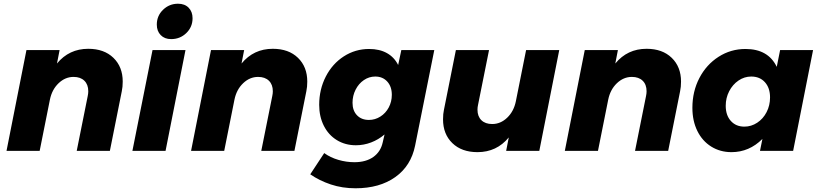

<svg xmlns="http://www.w3.org/2000/svg" viewBox="-20 -810 4401 1031"><path d="M639 -372Q639 -343 634 -320L570 0H392L451 -294Q454 -308 454 -320Q454 -356 433 -376.5Q412 -397 375 -397Q330 -397 294.5 -363Q259 -329 248 -275L193 0H15L122 -541H300L286 -469Q351 -548 454 -548Q539 -548 589 -499.5Q639 -451 639 -372Z M976 -541 869 0H691L799 -541ZM1014 -712Q1014 -665 980.5 -632.5Q947 -600 899 -600Q864 -600 843 -621.5Q822 -643 822 -678Q822 -725 855.5 -757.5Q889 -790 936 -790Q972 -790 993 -768.5Q1014 -747 1014 -712Z M1630 -372Q1630 -343 1625 -320L1561 0H1383L1442 -294Q1445 -308 1445 -320Q1445 -356 1424 -376.5Q1403 -397 1366 -397Q1321 -397 1285.5 -363Q1250 -329 1239 -275L1184 0H1006L1113 -541H1291L1277 -469Q1342 -548 1445 -548Q1530 -548 1580 -499.5Q1630 -451 1630 -372Z M1646 126 1721 12Q1754 36 1797 48.5Q1840 61 1883 61Q1945 61 1984.5 33Q2024 5 2035 -45L2045 -88Q2012 -60 1972.5 -45Q1933 -30 1891 -30Q1834 -30 1789 -57.5Q1744 -85 1719 -134.5Q1694 -184 1694 -247Q1694 -330 1729.5 -399Q1765 -468 1826.5 -507.5Q1888 -547 1962 -547Q2018 -547 2057.5 -525Q2097 -503 2118 -461L2135 -541H2312L2209 -28Q2187 81 2102.5 141Q2018 201 1889 201Q1818 201 1756.5 180.5Q1695 160 1646 126ZM2084 -301Q2084 -345 2059.5 -372Q2035 -399 1995 -399Q1962 -399 1934 -380Q1906 -361 1889.5 -328.5Q1873 -296 1873 -258Q1873 -216 1897 -191Q1921 -166 1961 -166Q1994 -166 2022.5 -184Q2051 -202 2067.5 -233Q2084 -264 2084 -301Z M2359 -169Q2359 -199 2364 -221L2428 -541H2606L2547 -247Q2544 -234 2544 -221Q2544 -185 2565 -164.5Q2586 -144 2623 -144Q2668 -144 2703.5 -178Q2739 -212 2750 -266L2805 -541H2983L2876 0H2698L2712 -72Q2647 7 2544 7Q2459 7 2409 -41.5Q2359 -90 2359 -169Z M3637 -372Q3637 -343 3632 -320L3568 0H3390L3449 -294Q3452 -308 3452 -320Q3452 -356 3431 -376.5Q3410 -397 3373 -397Q3328 -397 3292.5 -363Q3257 -329 3246 -275L3191 0H3013L3120 -541H3298L3284 -469Q3349 -548 3452 -548Q3537 -548 3587 -499.5Q3637 -451 3637 -372Z M3698 -231Q3698 -319 3735.5 -391Q3773 -463 3838.5 -505Q3904 -547 3983 -547Q4105 -547 4151 -451L4169 -541H4346L4239 0H4061L4074 -64Q4003 7 3908 7Q3847 7 3799 -23Q3751 -53 3724.5 -107Q3698 -161 3698 -231ZM4115 -287Q4115 -338 4087.5 -368.5Q4060 -399 4014 -399Q3977 -399 3945.5 -377.5Q3914 -356 3895.5 -320Q3877 -284 3877 -242Q3877 -191 3904.5 -160.5Q3932 -130 3977 -130Q4014 -130 4046 -151Q4078 -172 4096.5 -208Q4115 -244 4115 -287Z"/></svg>

Font: Gontserrat
Style: Bold Italic
Weight: 700
Italic angle: -11.3°
Designer: Julieta Ulanovsky
Foundry: Julieta Ulanovsky
Version: Version 6.001